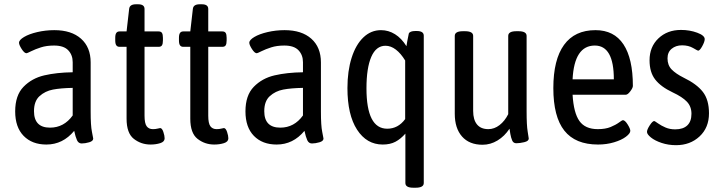

<svg xmlns="http://www.w3.org/2000/svg" viewBox="-20 -670 3368 898"><path d="M51 -149Q51 -224 90 -264Q129 -304 187 -317.5Q245 -331 320 -332V-379Q320 -413 299 -435Q278 -457 233 -457Q198 -457 171.5 -448.5Q145 -440 126 -430.5Q107 -421 104 -421Q94 -421 81.5 -440.5Q69 -460 69 -470Q69 -483 92.5 -497Q116 -511 154.5 -520Q193 -529 234 -529Q314 -529 359 -489Q404 -449 404 -378V-148Q404 -82 410 -53.5Q416 -25 416 -22Q416 -10 397 -4.5Q378 1 362 1Q347 1 340 -14.5Q333 -30 327 -58Q274 6 197 6Q130 6 90.5 -34.5Q51 -75 51 -149ZM320 -130V-259Q264 -258 227.5 -251Q191 -244 165 -220.5Q139 -197 139 -150Q139 -73 214 -73Q279 -73 320 -130Z M572 -115V-451H539Q529 -451 524 -458Q519 -465 519 -481V-493Q519 -509 524 -516Q529 -523 539 -523H572L584 -628Q586 -650 616 -650H626Q656 -650 656 -628V-523H722Q733 -523 737.5 -516Q742 -509 742 -493V-481Q742 -465 737.5 -458Q733 -451 722 -451H656V-129Q656 -93 666 -79.5Q676 -66 695 -66Q708 -66 717 -68.5Q726 -71 729 -71Q738 -71 744 -53Q750 -35 750 -23Q750 -7 729.5 -0.5Q709 6 684 6Q640 6 606 -20.5Q572 -47 572 -115Z M870 -115V-451H837Q827 -451 822 -458Q817 -465 817 -481V-493Q817 -509 822 -516Q827 -523 837 -523H870L882 -628Q884 -650 914 -650H924Q954 -650 954 -628V-523H1020Q1031 -523 1035.5 -516Q1040 -509 1040 -493V-481Q1040 -465 1035.5 -458Q1031 -451 1020 -451H954V-129Q954 -93 964 -79.5Q974 -66 993 -66Q1006 -66 1015 -68.5Q1024 -71 1027 -71Q1036 -71 1042 -53Q1048 -35 1048 -23Q1048 -7 1027.5 -0.5Q1007 6 982 6Q938 6 904 -20.5Q870 -47 870 -115Z M1128 -149Q1128 -224 1167 -264Q1206 -304 1264 -317.5Q1322 -331 1397 -332V-379Q1397 -413 1376 -435Q1355 -457 1310 -457Q1275 -457 1248.5 -448.5Q1222 -440 1203 -430.5Q1184 -421 1181 -421Q1171 -421 1158.5 -440.5Q1146 -460 1146 -470Q1146 -483 1169.5 -497Q1193 -511 1231.5 -520Q1270 -529 1311 -529Q1391 -529 1436 -489Q1481 -449 1481 -378V-148Q1481 -82 1487 -53.5Q1493 -25 1493 -22Q1493 -10 1474 -4.5Q1455 1 1439 1Q1424 1 1417 -14.5Q1410 -30 1404 -58Q1351 6 1274 6Q1207 6 1167.5 -34.5Q1128 -75 1128 -149ZM1397 -130V-259Q1341 -258 1304.5 -251Q1268 -244 1242 -220.5Q1216 -197 1216 -150Q1216 -73 1291 -73Q1356 -73 1397 -130Z M1876 186V-45Q1854 -20 1829.5 -7Q1805 6 1770 6Q1695 6 1650 -63.5Q1605 -133 1605 -258Q1605 -338 1624.5 -399.5Q1644 -461 1679.5 -495Q1715 -529 1762 -529Q1797 -529 1827.5 -510Q1858 -491 1881 -454Q1883 -470 1892 -513Q1897 -525 1923 -525H1929Q1962 -525 1962 -503V186Q1962 208 1924 208H1913Q1876 208 1876 186ZM1875 -113V-387Q1855 -420 1831.5 -438Q1808 -456 1783 -456Q1739 -456 1716.5 -404Q1694 -352 1694 -257Q1694 -68 1791 -68Q1842 -68 1875 -113Z M2107 -138V-502Q2107 -524 2145 -524H2155Q2193 -524 2193 -502V-151Q2193 -110 2211 -88Q2229 -66 2264 -66Q2292 -66 2316.5 -85Q2341 -104 2357 -136V-502Q2357 -524 2395 -524H2405Q2443 -524 2443 -502V-149Q2443 -84 2448 -54.5Q2453 -25 2453 -22Q2453 -10 2432 -5Q2411 0 2395 0Q2381 0 2375.5 -13Q2370 -26 2367 -43Q2364 -60 2363 -68Q2340 -33 2307 -13Q2274 7 2237 7Q2175 7 2141 -31.5Q2107 -70 2107 -138Z M2568 -258Q2568 -391 2618 -460Q2668 -529 2765 -529Q2852 -529 2896 -462.5Q2940 -396 2940 -268Q2940 -259 2928 -243Q2916 -227 2907 -227H2658Q2663 -142 2690 -104Q2717 -66 2776 -66Q2812 -66 2836 -76Q2860 -86 2875 -97Q2890 -108 2893 -108Q2903 -108 2915.5 -88Q2928 -68 2928 -58Q2928 -46 2907.5 -30.5Q2887 -15 2852 -4.5Q2817 6 2777 6Q2671 6 2619.5 -59Q2568 -124 2568 -258ZM2851 -299Q2851 -457 2762 -457Q2666 -457 2658 -299Z M3006 -53Q3006 -64 3019 -84Q3032 -104 3040 -104Q3042 -104 3057.5 -93Q3073 -82 3093 -73.5Q3113 -65 3138 -65Q3175 -65 3194.5 -83.5Q3214 -102 3214 -138Q3214 -172 3192.5 -194.5Q3171 -217 3126 -238Q3071 -264 3044.5 -298Q3018 -332 3018 -388Q3018 -451 3059.5 -490.5Q3101 -530 3165 -530Q3206 -530 3241 -517Q3276 -504 3276 -487Q3276 -475 3264.5 -454Q3253 -433 3245 -433Q3243 -433 3221.5 -445.5Q3200 -458 3170 -458Q3141 -458 3121.5 -442Q3102 -426 3102 -397Q3102 -365 3121.5 -345Q3141 -325 3177 -307Q3239 -277 3267.5 -240Q3296 -203 3296 -140Q3296 -73 3252 -32Q3208 9 3142 9Q3106 9 3074.5 -1.5Q3043 -12 3024.5 -27Q3006 -42 3006 -53Z"/></svg>

Font: Asap Condensed
Style: Regular
Weight: 400
Designer: Pablo Cosgaya
Foundry: Omnibus-Type
Version: Version 1.010; ttfautohint (v1.8)